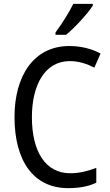

<svg xmlns="http://www.w3.org/2000/svg" viewBox="-20 -963 567 993"><path d="M460 -934V-943H359C337 -898 301 -841 267 -795V-783H322C366 -819 435 -894 460 -934ZM341 -647C389 -647 432 -632 468 -613L500 -686C454 -711 398 -725 339 -725C152 -725 55 -567 55 -358C55 -130 154 10 332 10C392 10 437 1 478 -18V-95C436 -79 393 -67 343 -67C216 -67 145 -178 145 -357C145 -523 212 -647 341 -647Z"/></svg>

Font: Noto Sans Oriya Cond
Style: Regular
Weight: 400
Width: 3
Designer: Amélie Bonet and Sol Matas
Foundry: Google LLC
Version: Version 2.006